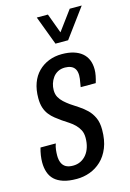

<svg xmlns="http://www.w3.org/2000/svg" viewBox="-121 -781 577 850"><g transform="rotate(-15 167.5 -356.0)"><path d="M123 12Q86 12 61.5 4Q37 -4 22 -18Q7 -32 0 -52.5Q-7 -73 -7 -98Q-7 -113 -4.5 -130Q-2 -147 3 -164H73Q68 -150 66.5 -136Q65 -122 65 -110Q65 -91 71 -77Q77 -63 89.5 -56Q102 -49 122 -49Q141 -49 156.5 -56.5Q172 -64 183.5 -78Q195 -92 201 -111.5Q207 -131 207 -154Q207 -175 199.5 -189.5Q192 -204 180.5 -215.5Q169 -227 154.5 -236.5Q140 -246 125 -256Q111 -266 97.5 -276.5Q84 -287 73 -301Q62 -315 56 -333.5Q50 -352 50 -377Q50 -416 61 -446Q72 -476 92.5 -496.5Q113 -517 140.5 -528Q168 -539 201 -539Q231 -539 254 -532Q277 -525 292.5 -512Q308 -499 316 -480Q324 -461 324 -436Q324 -423 321 -407.5Q318 -392 313 -376H244Q249 -403 250 -413Q251 -423 251 -428Q251 -446 244.5 -457Q238 -468 226 -473Q214 -478 199 -478Q180 -478 166 -470.5Q152 -463 143 -450.5Q134 -438 129.5 -423.5Q125 -409 125 -394Q125 -375 132.5 -361.5Q140 -348 152 -337Q164 -326 178 -316Q196 -304 215 -291.5Q234 -279 250 -263.5Q266 -248 276.5 -225.5Q287 -203 287 -170Q287 -122 273 -87.5Q259 -53 235.5 -31Q212 -9 183 1.5Q154 12 123 12ZM342 -724 244 -591H186L136 -724H187L232 -602H197L287 -724Z"/></g></svg>

Font: Archivo ExtraCondensed
Style: Italic
Weight: 400
Width: 2
Italic angle: -10°
Designer: Hector Gatti
Foundry: Omnibus-Type
Version: Version 2.001